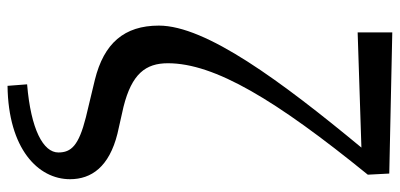

<svg xmlns="http://www.w3.org/2000/svg" viewBox="-296 -555 1062 510"><g transform="rotate(90 235.0 -300.0)"><path d="M264 -97C176 -119 148 -156 148 -215C148 -339 245 -501 444 -746L441 -803L66 -811V-719L372 -729C195 -515 48 -316 48 -191C48 -99 95 -45 192 -21L292 3C367 22 385 42 385 76C385 116 324 149 204 159L208 211C375 209 456 130 456 45C456 -12 423 -59 335 -81Z"/></g></svg>

Font: Source Han Serif CN SemiBold
Style: Regular
Weight: 600
Designer: Ryoko NISHIZUKA 西塚涼子 (kana & ideographs); Frank Grießhammer (Latin, Greek & Cyrillic); Wenlong ZHANG 张文龙 (bopomofo); San
Foundry: Adobe Systems Incorporated
Version: Version 1.000;PS 1;hotconv 16.6.53;makeotf.lib2.5.65590